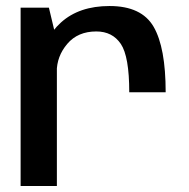

<svg xmlns="http://www.w3.org/2000/svg" viewBox="-20 -618 628 638"><path d="M409.5 -311.5H530.5Q530.5 -460 490.5 -529Q450.5 -598 344 -598Q243 -598 182.5 -543.2Q122 -488.5 122 -410L168.5 -378.5Q168.5 -431 203.5 -472.2Q238.5 -513.5 300 -513.5Q353.5 -513.5 381.5 -472Q409.5 -430.5 409.5 -311.5ZM48.5 0H169V-481.5L142.5 -592.5H48.5Z"/></svg>

Font: Anybody UltraCondensed Thin Medium
Style: Regular
Weight: 500
Version: Version 1.111